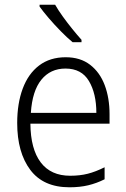

<svg xmlns="http://www.w3.org/2000/svg" viewBox="-20 -785 536 815"><path d="M259 -542Q321 -542 362.5 -510Q404 -478 424.5 -423.5Q445 -369 445 -300V-260H109Q110 -152 153 -95.5Q196 -39 278 -39Q319 -39 352.5 -47.5Q386 -56 424 -75V-24Q390 -7 354.5 1.5Q319 10 275 10Q164 10 108.5 -64Q53 -138 53 -263Q53 -346 76.5 -409Q100 -472 146 -507Q192 -542 259 -542ZM258 -494Q194 -494 155.5 -446.5Q117 -399 111 -306H389Q389 -388 357.5 -441Q326 -494 258 -494ZM214 -765Q227 -742 246.5 -715Q266 -688 287 -662Q308 -636 326 -616V-606H288Q265 -625 238 -652.5Q211 -680 187 -708Q163 -736 148 -757V-765Z"/></svg>

Font: Noto Sans Lao Looped SemiCondensed Light
Style: Regular
Weight: 300
Width: 4
Designer: Mark Frömberg, Ben Mitchell
Foundry: The Fontpad Ltd
Version: Version 1.002; ttfautohint (v1.8.4.7-5d5b)